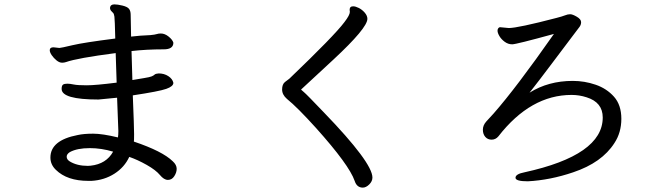

<svg xmlns="http://www.w3.org/2000/svg" viewBox="-20 -792 3040 876"><path d="M380.9 -35.2 394 -36.1Q464.8 -43.9 496.1 -100.1Q441.9 -116.2 390.1 -116.2Q332 -116.2 298.8 -98.1Q284.2 -88.9 284.2 -77.1Q284.2 -64 298.8 -55.2Q332 -35.2 380.9 -35.2ZM397.9 33.2H382.8Q286.1 33.2 234.9 -17.1Q210 -41 210 -73.2Q210 -151.9 334 -175.8Q361.8 -182.1 405.3 -182.1Q447.3 -182.1 518.1 -165Q520 -175.8 520 -193.8L514.2 -346.2Q445.8 -338.9 429.2 -337.9Q261.2 -337.9 261.2 -386.2Q261.2 -400.9 267.1 -405.5Q272.9 -410.2 287.1 -410.2Q298.8 -410.2 316.4 -406.5Q334 -402.8 375 -402.8Q416 -402.8 512.2 -415L507.8 -549.8Q332 -526.9 281.2 -508.8Q272.9 -505.9 263.2 -505.9Q251 -505.9 238 -516.4Q225.1 -526.9 216.1 -540Q207 -553.2 207 -563Q207 -576.2 224.1 -576.2L251 -573.2Q257.8 -573.2 310.3 -585.7Q362.8 -598.1 505.9 -616.2Q503.9 -703.1 502 -716.1Q500 -729 496.6 -732.4Q493.2 -735.8 487.5 -741.9Q481.9 -748 481.9 -756.8Q483.9 -772 502 -772Q516.1 -772 538.6 -766.6Q561 -761.2 568.6 -751.7Q576.2 -742.2 576.2 -724.1L578.1 -625Q617.2 -629.9 666 -631.8Q687 -633.8 695.1 -636.5Q703.1 -639.2 713.9 -639.2Q731.9 -639.2 749.5 -625Q767.1 -610.8 771 -597.2Q771 -566.9 727.1 -566.9Q647.9 -566.9 580.1 -559.1L584 -426.8Q614.3 -432.1 638.7 -436Q663.1 -439.9 671.6 -443.4Q680.2 -446.8 685.1 -451.4Q689.9 -456.1 704.1 -457Q729 -457 748 -444.6Q767.1 -432.1 771 -414.1Q771 -397.9 738.5 -386.5Q706.1 -375 585.9 -356.9Q591.8 -211.9 591.8 -180.2Q591.8 -149.9 590.8 -146Q721.2 -102.1 768.1 -56.2Q786.1 -40 786.1 -22Q786.1 -4.9 775.1 12Q764.2 28.8 746.1 28.8Q728 28.8 709.5 6.3Q690.9 -16.1 649.4 -39.6Q607.9 -63 569.8 -76.2Q547.9 -28.8 502 0.5Q456.1 29.8 397.9 33.2Z M1635.3 64Q1607.9 64 1598.1 33.2Q1573.2 -39.1 1421.9 -208Q1335.9 -303.2 1289.1 -340.8Q1267.1 -359.9 1267.1 -383.8Q1267.1 -407.2 1280 -417.7Q1293 -428.2 1300.3 -433.1Q1505.9 -629.9 1551.3 -690.9Q1576.2 -723.1 1576.2 -737.8L1575.2 -747.1Q1575.2 -763.2 1591.3 -763.2Q1602.1 -763.2 1617.2 -755.6Q1632.3 -748 1644.3 -734.1Q1656.2 -720.2 1656.2 -706.1Q1656.2 -664.1 1501 -520L1354 -383.8V-382.8L1366.2 -372.1Q1378.9 -361.8 1458 -278.8Q1679.2 -49.8 1679.2 18.1Q1679.2 35.2 1664.6 49.6Q1649.9 64 1635.3 64Z M2388.2 35.2Q2332 35.2 2332 19Q2332 2 2373 -5.9Q2730 -84 2730 -255.9Q2730 -325.2 2656.2 -348.1Q2623 -358.9 2587.9 -358.9Q2400.9 -358.9 2253.9 -169.9Q2241.2 -154.8 2223.1 -154.8Q2205.1 -154.8 2194.1 -167.5Q2183.1 -180.2 2183.1 -200.2Q2183.1 -220.2 2198.5 -237.5Q2213.9 -254.9 2231.9 -273.9Q2335 -391.1 2507.3 -637.2Q2335 -589.8 2316.9 -589.8Q2298.3 -589.8 2282.7 -601.3Q2267.1 -612.8 2258.5 -627.4Q2250 -642.1 2250 -651.9Q2250 -664.1 2260.3 -668L2301.3 -664.1Q2342.3 -664.1 2518.1 -710Q2544.9 -716.8 2557.6 -721.9Q2570.3 -727.1 2581.3 -727.1Q2592.3 -727.1 2611.8 -715.6Q2631.3 -704.1 2631.3 -690.9Q2631.3 -679.2 2624.3 -669.7Q2617.2 -660.2 2587.2 -620.6Q2557.1 -581.1 2498.5 -502.9Q2439.9 -424.8 2396 -369.1Q2481.9 -422.9 2593.3 -422.9Q2647 -422.9 2697.5 -405.5Q2748 -388.2 2781.5 -350.6Q2814.9 -313 2814.9 -250Q2814.9 -187 2783.2 -139.2Q2726.1 -49.8 2595.2 -5.9Q2490.2 29.8 2388.2 35.2Z"/></svg>

Font: LXGW WenKai GB Screen
Style: Regular
Weight: 400
Designer: LXGW / Fontworks Inc.
Foundry: LXGW / Fontworks Inc.
Version: Version 1.321;February 19, 2024;FontCreator 14.0.0.2901 64-b